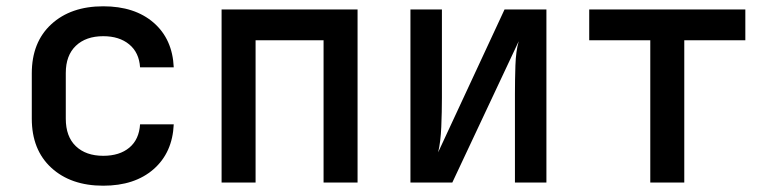

<svg xmlns="http://www.w3.org/2000/svg" viewBox="-20 -580 2440 610"><path d="M308 10Q205 10 143 -47Q81 -104 81 -203V-347Q81 -446 143 -503Q205 -560 308 -560Q408 -560 468 -508Q528 -456 532 -366H425Q422 -413 390.5 -439Q359 -465 308 -465Q253 -465 221 -434.5Q189 -404 189 -348V-203Q189 -146 221 -115.5Q253 -85 308 -85Q360 -85 391 -111Q422 -137 425 -185H532Q528 -95 468 -42.5Q408 10 308 10Z M684 0V-550H1116V0H1008V-452H792V0Z M1284 0V-550H1384V-269Q1384 -225 1382 -177Q1380 -129 1372 -96L1583 -550H1716V0H1616V-281Q1616 -326 1617.5 -372Q1619 -418 1628 -449L1417 0Z M2046 0V-452H1852V-550H2348V-452H2154V0Z"/></svg>

Font: JetBrains Mono SemiBold
Style: Regular
Weight: 472
Monospace: yes
Designer: Philipp Nurullin, Konstantin Bulenkov
Foundry: JetBrains
Version: Version 2.305; ttfautohint (v1.8.4.7-5d5b)